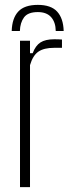

<svg xmlns="http://www.w3.org/2000/svg" viewBox="-20 -767 281 787"><path d="M135 -747Q189 -747 214.2 -719.5Q239.5 -692 241 -640H208.5Q208 -676 189.5 -696.8Q171 -717.5 135 -717.5Q94.5 -717.5 78.5 -695.8Q62.5 -674 61.5 -640H28Q29.5 -692.5 55 -719.8Q80.5 -747 135 -747ZM62 0V-600H103V-549H114Q125.5 -580 145.8 -593Q166 -606 202 -606Q209 -606 218.2 -605.8Q227.5 -605.5 234 -605V-571H202Q160 -571 137.2 -555.2Q114.5 -539.5 103 -500V0Z"/></svg>

Font: Big Shoulders Text Thin Thin
Style: Regular
Weight: 250
Version: Version 2.002